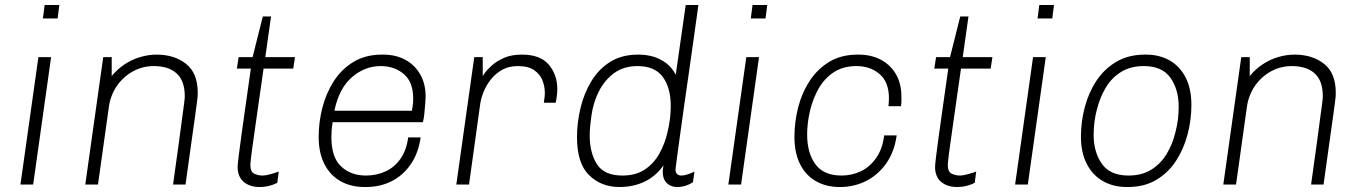

<svg xmlns="http://www.w3.org/2000/svg" viewBox="-20 -740 5457 770"><path d="M62 0 134 -511H185L113 0ZM152 -666 159 -720H218L211 -666Z M322 0 394 -511H428V-435Q450 -462 479 -481.5Q508 -501 541.5 -511Q575 -521 608 -521Q679 -521 726 -484Q773 -447 773 -368Q773 -361 772.5 -353Q772 -345 769.5 -327Q767 -309 762 -271.5Q757 -234 747.5 -168.5Q738 -103 724 0H674Q688 -98 696.5 -162Q705 -226 710 -263Q715 -300 717.5 -318.5Q720 -337 720.5 -343.5Q721 -350 721 -354Q721 -416 688.5 -445.5Q656 -475 597 -475Q552 -475 513.5 -454Q475 -433 449.5 -396.5Q424 -360 417 -314L373 0Z M1021 10Q982 10 957.5 -10.5Q933 -31 933 -71Q933 -79 937 -112.5Q941 -146 948.5 -199.5Q956 -253 965.5 -320.5Q975 -388 986 -465H930L937 -511H993L1034 -674H1067L1044 -511H1163L1156 -465H1037Q1023 -364 1010.5 -279.5Q998 -195 991 -141.5Q984 -88 984 -79Q984 -51 999.5 -43.5Q1015 -36 1034 -36Q1045 -36 1065 -41.5Q1085 -47 1098 -52L1092 -7Q1083 -2 1071 2Q1059 6 1046.5 8Q1034 10 1021 10Z M1442 10Q1387 10 1345.5 -13.5Q1304 -37 1281 -82Q1258 -127 1258 -191Q1258 -250 1273 -308.5Q1288 -367 1319 -415Q1350 -463 1398 -492Q1446 -521 1512 -521H1517Q1566 -521 1604 -501Q1642 -481 1664.5 -443Q1687 -405 1687 -351Q1687 -345 1685.5 -326.5Q1684 -308 1682 -286.5Q1680 -265 1676 -250H1314Q1311 -231 1310 -216.5Q1309 -202 1309 -190Q1309 -109 1348 -72.5Q1387 -36 1447 -36Q1490 -36 1526 -52.5Q1562 -69 1586 -103Q1610 -137 1617 -189H1667Q1658 -126 1627.5 -81.5Q1597 -37 1551 -13.5Q1505 10 1447 10ZM1321 -296H1632Q1636 -318 1636.5 -328.5Q1637 -339 1637 -346Q1637 -411 1599.5 -443Q1562 -475 1507 -475Q1443 -475 1391.5 -430.5Q1340 -386 1321 -296Z M1810 0 1882 -511H1916V-435Q1916 -435 1925 -448Q1934 -461 1953 -478Q1972 -495 2001.5 -508Q2031 -521 2073 -521Q2147 -521 2181 -480.5Q2215 -440 2215 -383Q2215 -367 2212 -347Q2209 -327 2208 -328H2161Q2164 -346 2164.5 -354Q2165 -362 2165 -368Q2165 -393 2155.5 -417.5Q2146 -442 2122.5 -458.5Q2099 -475 2057 -475Q2020 -475 1993 -459.5Q1966 -444 1947.5 -420Q1929 -396 1919 -370.5Q1909 -345 1906 -324L1861 0Z M2464 10Q2391 10 2342.5 -37.5Q2294 -85 2294 -190Q2294 -248 2308 -306.5Q2322 -365 2351 -413.5Q2380 -462 2426.5 -491.5Q2473 -521 2539 -521Q2593 -521 2632 -499.5Q2671 -478 2690 -440L2730 -720H2781Q2781 -720 2776 -685Q2771 -650 2763 -592Q2755 -534 2745 -464.5Q2735 -395 2725 -325Q2715 -255 2707 -196Q2699 -137 2694 -100.5Q2689 -64 2689 -61Q2689 -48 2695.5 -42Q2702 -36 2712 -36Q2723 -36 2737.5 -40.5Q2752 -45 2765 -52L2759 -9Q2745 0 2729 5Q2713 10 2696 10Q2676 10 2661 0Q2646 -10 2640.5 -29.5Q2635 -49 2641 -77Q2610 -33 2565 -11.5Q2520 10 2464 10ZM2476 -36Q2529 -36 2565 -59.5Q2601 -83 2623.5 -122.5Q2646 -162 2657 -210Q2664 -239 2667 -265Q2670 -291 2670 -315Q2670 -388 2638 -431.5Q2606 -475 2537 -475Q2481 -475 2442.5 -446.5Q2404 -418 2381.5 -373Q2359 -328 2352 -277Q2349 -256 2347 -236Q2345 -216 2345 -197Q2345 -127 2374 -81.5Q2403 -36 2476 -36Z M2901 0 2973 -511H3024L2952 0ZM2991 -666 2998 -720H3057L3050 -666Z M3347 10Q3293 10 3252 -13.5Q3211 -37 3188.5 -82Q3166 -127 3166 -191Q3166 -251 3181 -309.5Q3196 -368 3227.5 -416Q3259 -464 3306.5 -492.5Q3354 -521 3420 -521H3423Q3473 -521 3511.5 -501Q3550 -481 3572.5 -443.5Q3595 -406 3595 -351Q3595 -342 3595 -333Q3595 -324 3593 -314H3543Q3544 -322 3544.5 -330.5Q3545 -339 3545 -346Q3545 -411 3507.5 -443Q3470 -475 3415 -475Q3357 -475 3317.5 -446Q3278 -417 3255 -370Q3232 -323 3223 -269Q3220 -251 3218.5 -233.5Q3217 -216 3217 -200Q3217 -127 3250 -81.5Q3283 -36 3355 -36Q3396 -36 3432 -53Q3468 -70 3493.5 -106Q3519 -142 3526 -197H3576Q3567 -131 3534 -84.5Q3501 -38 3453 -14Q3405 10 3349 10Z M3818 10Q3779 10 3754.5 -10.5Q3730 -31 3730 -71Q3730 -79 3734 -112.5Q3738 -146 3745.5 -199.5Q3753 -253 3762.5 -320.5Q3772 -388 3783 -465H3727L3734 -511H3790L3831 -674H3864L3841 -511H3960L3953 -465H3834Q3820 -364 3807.5 -279.5Q3795 -195 3788 -141.5Q3781 -88 3781 -79Q3781 -51 3796.5 -43.5Q3812 -36 3831 -36Q3842 -36 3862 -41.5Q3882 -47 3895 -52L3889 -7Q3880 -2 3868 2Q3856 6 3843.5 8Q3831 10 3818 10Z M4051 0 4123 -511H4174L4102 0ZM4141 -666 4148 -720H4207L4200 -666Z M4499 10Q4445 10 4403.5 -13.5Q4362 -37 4338.5 -82.5Q4315 -128 4315 -192Q4315 -252 4330.5 -310.5Q4346 -369 4377.5 -416.5Q4409 -464 4457.5 -492.5Q4506 -521 4572 -521H4576Q4630 -521 4671 -497.5Q4712 -474 4735 -429Q4758 -384 4758 -319Q4758 -259 4742.5 -200.5Q4727 -142 4696 -94.5Q4665 -47 4617 -18.5Q4569 10 4503 10ZM4506 -36Q4559 -36 4597 -59.5Q4635 -83 4659 -123Q4683 -163 4694 -210Q4701 -236 4704 -261.5Q4707 -287 4707 -312Q4707 -381 4674 -428Q4641 -475 4567 -475Q4514 -475 4476 -451.5Q4438 -428 4414.5 -388.5Q4391 -349 4379 -301Q4372 -275 4369 -249.5Q4366 -224 4366 -199Q4366 -130 4399 -83Q4432 -36 4506 -36Z M4886 0 4958 -511H4992V-435Q5014 -462 5043 -481.5Q5072 -501 5105.5 -511Q5139 -521 5172 -521Q5243 -521 5290 -484Q5337 -447 5337 -368Q5337 -361 5336.5 -353Q5336 -345 5333.5 -327Q5331 -309 5326 -271.5Q5321 -234 5311.5 -168.5Q5302 -103 5288 0H5238Q5252 -98 5260.5 -162Q5269 -226 5274 -263Q5279 -300 5281.5 -318.5Q5284 -337 5284.5 -343.5Q5285 -350 5285 -354Q5285 -416 5252.5 -445.5Q5220 -475 5161 -475Q5116 -475 5077.5 -454Q5039 -433 5013.5 -396.5Q4988 -360 4981 -314L4937 0Z"/></svg>

Font: Chivo Medium Thin
Style: Italic
Weight: 250
Italic angle: -8.05°
Version: Version 2.002